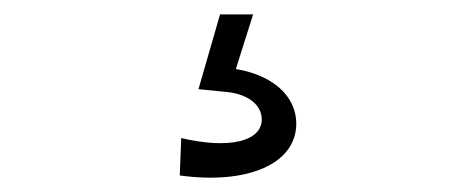

<svg xmlns="http://www.w3.org/2000/svg" viewBox="-20 -48 640 267"><path d="M232 144 230 196C324 209 392 180 392 124C392 84 357 56 308 48L332 -28H286L256 76L296 80C325 83 344 98 344 118C344 148 300 160 232 144Z"/></svg>

Font: Apfel Grotezk Brukt
Style: Regular
Weight: 300
Designer: Luigi Gorlero
Foundry: © 2023, Luigi Gorlero & Collletttivo
Version: Version 2.000;Glyphs 3.2 (3217)